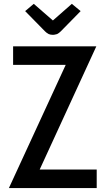

<svg xmlns="http://www.w3.org/2000/svg" viewBox="-20 -960 558 980"><path d="M473.6 0Q473.6 -23.4 473.6 -94.7Q401.4 -94.7 182.6 -94.7Q254.9 -252 471.7 -723.6Q440.4 -723.6 346.7 -723.6Q272.5 -723.6 46.9 -723.6Q46.9 -700.2 46.9 -628.9Q114.3 -628.9 315.4 -628.9Q242.2 -471.7 25.4 0Q137.7 0 473.6 0ZM391.6 -903.3Q380.9 -912.1 346.7 -940.4Q322.3 -918.9 250 -855.5Q225.6 -876 152.3 -940.4Q140.6 -930.7 108.4 -903.3Q133.8 -877 210 -799.8Q218.8 -791 228.5 -786.1Q238.3 -782.2 250 -782.2Q256.8 -782.2 263.7 -784.2Q267.6 -785.2 271.5 -786.1Q281.2 -791 290 -799.8Q324.2 -834 391.6 -903.3Z"/></svg>

Font: DaxlinePro-Medium
Style: Medium
Weight: 400
Designer: Hans Reichel
Version: Version 7.502; 2006